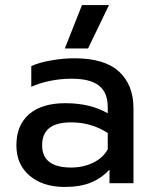

<svg xmlns="http://www.w3.org/2000/svg" viewBox="-20 -726 609 761"><path d="M305 -706H412L329 -534H237ZM45 -150Q45 -230 95.5 -273.5Q146 -317 239 -317Q338 -317 407 -277V-302Q407 -359 372.5 -386.5Q338 -414 264 -414Q220 -414 178.5 -405.5Q137 -397 104 -382V-464Q134 -478 182 -486.5Q230 -495 275 -495Q394 -495 451.5 -442.5Q509 -390 509 -297V0H414V-54Q383 -20 340.5 -2.5Q298 15 237 15Q150 15 97.5 -29.5Q45 -74 45 -150ZM407 -134V-199Q342 -241 262 -241Q204 -241 175.5 -218.5Q147 -196 147 -150Q147 -62 262 -62Q310 -62 349 -81Q388 -100 407 -134Z"/></svg>

Font: Prompt
Style: Regular
Weight: 400
Designer: Katatrad Team
Foundry: CadsonDemak
Version: Version 1.001